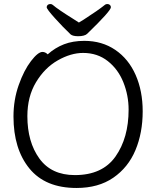

<svg xmlns="http://www.w3.org/2000/svg" viewBox="-20 -916 785 954"><path d="M395 -818Q468 -865 500 -891Q505 -896 513 -896Q521 -896 526 -891.5Q531 -887 531 -880Q531 -862 413 -748Q407 -742 395 -739Q383 -736 369 -736Q342 -736 331 -745Q292 -782 252 -826.5Q212 -871 212 -880Q212 -887 217 -891.5Q222 -896 230 -896Q238 -896 243 -891Q267 -870 344 -822L372 -804Q392 -817 395 -818ZM399 -713Q487 -713 553 -668Q619 -623 654 -543.5Q689 -464 689 -363Q689 -256 653 -170Q617 -84 543 -33Q469 18 360 18Q205 18 126 -79Q47 -176 47 -337Q47 -420 73 -493.5Q99 -567 134 -612.5Q169 -658 191 -658Q205 -658 217 -646Q254 -679 298 -696Q342 -713 399 -713ZM619 -371Q619 -442 593 -507Q567 -572 515.5 -612.5Q464 -653 393 -653Q332 -653 267 -616Q202 -579 159 -507.5Q116 -436 116 -339Q116 -211 175.5 -128.5Q235 -46 352 -46Q489 -46 554 -138.5Q619 -231 619 -371Z"/></svg>

Font: Fusion Kai T
Style: Regular
Weight: 400
Designer: Fontworks Inc.
Version: Version 24.134;May 13, 2024